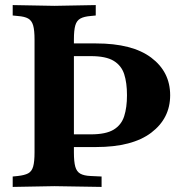

<svg xmlns="http://www.w3.org/2000/svg" viewBox="-20 -733 725 756"><path d="M30 3V-38L50 -40Q77 -43 91 -50.5Q105 -58 110.5 -77Q116 -96 116 -133V-577Q116 -614 110.5 -633Q105 -652 91 -660Q77 -668 50 -670L30 -672V-713L194 -710L357 -713V-672L337 -670Q311 -668 296.5 -660Q282 -652 276.5 -633Q271 -614 271 -577V-133Q271 -96 276.5 -76.5Q282 -57 296.5 -49Q311 -41 337 -40L380 -38V3L194 0ZM235 -154V-204H338Q397 -204 427.5 -222.5Q458 -241 469 -275.5Q480 -310 480 -358Q480 -407 469 -441Q458 -475 427.5 -493.5Q397 -512 338 -512H235V-562H358Q501 -562 575.5 -506Q650 -450 650 -358Q650 -267 575.5 -210.5Q501 -154 358 -154Z"/></svg>

Font: Baskervville
Style: Bold
Weight: 700
Version: Version 1.100